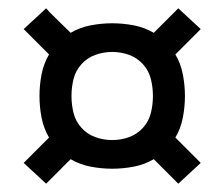

<svg xmlns="http://www.w3.org/2000/svg" viewBox="-20 -571 540 462"><path d="M91 -129 37 -179 98 -240Q85 -262 80 -288Q75 -314 75 -340Q75 -366 80 -392Q85 -418 98 -440L37 -501L91 -551L101 -540L150 -492Q172 -505 198 -510Q224 -515 250 -515Q276 -515 302 -510Q328 -505 350 -492L409 -551L463 -501L402 -440Q415 -418 420 -392Q425 -366 425 -340Q425 -314 420 -288Q415 -262 402 -240L463 -179L409 -129L350 -188Q328 -175 302 -170Q276 -165 250 -165Q224 -165 198 -170Q172 -175 150 -188ZM250 -234Q271 -234 290.5 -241Q310 -248 324 -263.5Q338 -279 343 -299Q348 -319 348 -340Q348 -361 343 -381Q338 -401 324 -416.5Q310 -432 290.5 -439Q271 -446 250 -446Q229 -446 209.5 -439Q190 -432 176 -416.5Q162 -401 157 -381Q152 -361 152 -340Q152 -319 157 -299Q162 -279 176 -263.5Q190 -248 209.5 -241Q229 -234 250 -234Z"/></svg>

Font: Iosevka Fuck
Style: Regular
Weight: 400
Monospace: yes
Designer: Belleve Invis
Foundry: Belleve Invis
Version: Version 28.0.7; ttfautohint (v1.8.3)